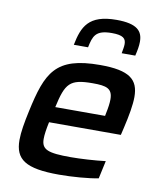

<svg xmlns="http://www.w3.org/2000/svg" viewBox="-83 -802 742 877"><g transform="rotate(10 288.0 -363.0)"><path d="M387 -734C257 -734 231 -674 214 -588H280C291 -641 300 -671 376 -671C429 -671 442 -657 442 -631C442 -619 439 -605 436 -588H499C505 -613 509 -634 509 -654C509 -703 483 -734 387 -734ZM250 8C311 8 387 2 432 -7L450 -90C402 -84 334 -80 289 -80C183 -80 153 -91 153 -141C153 -161 157 -187 164 -220H497L505 -254C519 -314 528 -365 528 -401C528 -482 486 -518 349 -518C141 -518 105 -439 65 -254C53 -199 45 -153 45 -117C45 -27 94 8 250 8ZM411 -293H180C205 -407 223 -430 330 -430C394 -430 422 -422 422 -371C422 -354 419 -332 413 -304Z"/></g></svg>

Font: Saira UNSAM Medium Italic
Style: Regular
Weight: 500
Italic angle: -12°
Designer: Hector Gatti with collaboration of the Omnibus-Type team
Foundry: Omnibus-Type
Version: Version 0.072;PS 000.072;hotconv 1.0.88;makeotf.lib2.5.64775